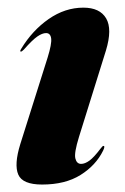

<svg xmlns="http://www.w3.org/2000/svg" viewBox="-20 -473 327 502"><path d="M192 -44.5Q202 -44.5 213.8 -53Q225.5 -61.5 242.5 -84Q248.5 -92 250.5 -91.5Q255.5 -91.5 249.5 -79Q230.5 -40.5 190.5 -15.5Q150.5 9.5 90 9.5Q39 9.5 27.8 -16.5Q16.5 -42.5 33 -96L104.5 -322.5Q115.5 -358 113.8 -372.2Q112 -386.5 100.5 -386.5Q90.5 -386.5 77.5 -377.5Q64.5 -368.5 42.5 -343.5Q37 -338 34.5 -338Q31 -338.5 35.5 -345.5Q64.5 -393.5 107.2 -423.2Q150 -453 198 -453Q241 -453 257.5 -425Q274 -397 257 -341L186.5 -115Q173.5 -73 177 -58.8Q180.5 -44.5 192 -44.5Z"/></svg>

Font: Fraunces 144pt S000
Style: Bold Italic
Weight: 700
Italic angle: -16°
Version: Version 1.000; ttfautohint (v1.8.3)